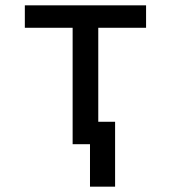

<svg xmlns="http://www.w3.org/2000/svg" viewBox="-20 -540 640 719"><path d="M411 159H317V0H252V-436H73V-520H527V-436H348V-84H411Z"/></svg>

Font: Iosevka Custom Medium Extended
Style: Regular
Weight: 500
Width: 7
Monospace: yes
Designer: Belleve Invis
Foundry: Belleve Invis
Version: Version 11.2.4; ttfautohint (v1.8.4)